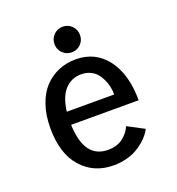

<svg xmlns="http://www.w3.org/2000/svg" viewBox="-126 -777 822 891"><g transform="rotate(-20 285.0 -332.0)"><path d="M326.2 -566.8Q308 -548.5 281.5 -548.5Q255 -548.5 236.8 -566.8Q218.5 -585 218.5 -611.5Q218.5 -638 236.8 -656.5Q255 -675 281.5 -675Q308 -675 326.2 -656.5Q344.5 -638 344.5 -611.5Q344.5 -585 326.2 -566.8ZM482 -97.5Q475.5 -84.5 465 -71Q454.5 -57.5 437 -42.5Q419.5 -27.5 398.2 -15.8Q377 -4 347.5 3.5Q318 11 285.5 11Q188.5 11 127.8 -57Q67 -125 67 -251.5Q67 -315.5 84.5 -366Q102 -416.5 132.2 -448Q162.5 -479.5 201.8 -495.8Q241 -512 286 -512Q383 -512 439.8 -436.8Q496.5 -361.5 496.5 -233.5H163Q168.5 -65.5 285.5 -65.5Q331 -65.5 360 -88.5Q389 -111.5 400.5 -140.5ZM286.5 -438Q237.5 -438 205.5 -403Q173.5 -368 165 -297.5H399Q399 -317 395 -336.2Q391 -355.5 382.2 -374Q373.5 -392.5 361 -406.8Q348.5 -421 329.2 -429.5Q310 -438 286.5 -438Z"/></g></svg>

Font: League Mono Narrow
Style: Regular
Weight: 400
Width: 3
Designer: Tyler Finck
Foundry: The League of Moveable Type / Tyler Finck
Version: Version 2.210